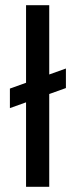

<svg xmlns="http://www.w3.org/2000/svg" viewBox="-20 -717 291 737"><path d="M18 -377 233 -454V-379L18 -302ZM80 0V-697H169V0Z"/></svg>

Font: Bricolage Grotesque 24pt Condensed
Style: Regular
Weight: 400
Width: 3
Designer: Mathieu Triay
Foundry: Atelier Triay
Version: Version 1.001;gftools[0.9.33.dev8+g029e19f]